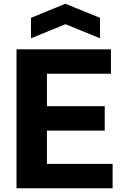

<svg xmlns="http://www.w3.org/2000/svg" viewBox="-20 -1003 656 1023"><path d="M68 -740H571V-610H230V-437H538V-307H230V-130H580V0H68ZM145 -908 328 -983 513 -908V-799L329 -874L145 -799Z"/></svg>

Font: Encode Sans Narrow
Style: Bold
Weight: 700
Designer: Pablo Impallari, Andres Torresi
Foundry: Pablo Impallari, Andres Torresi
Version: Version 1.000; ttfautohint (v1.00) -l 8 -r 50 -G 200 -x 14 -